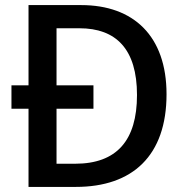

<svg xmlns="http://www.w3.org/2000/svg" viewBox="-20 -734 729 754"><path d="M299 -714H92V-399H25V-307H92V0H278C501 0 634 -123 634 -364C634 -593 504 -714 299 -714ZM292 -623C436 -623 518 -541 518 -361C518 -182 438 -91 275 -91H202V-307H347V-399H202V-623Z"/></svg>

Font: Noto Sans Thai Medium
Style: Regular
Weight: 500
Designer: Monotype Design Team
Foundry: Monotype Imaging Inc.
Version: Version 1.901